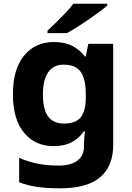

<svg xmlns="http://www.w3.org/2000/svg" viewBox="-20 -768 700 1022"><path d="M267.1 -544.4Q325.2 -544.4 365.5 -523.2Q405.8 -502 432.1 -467.3H436.5L450.2 -534.7H582.5V3.4Q582.5 116.7 512.9 175.5Q443.4 234.4 297.9 234.4Q231.4 234.4 179.4 227.1Q127.4 219.7 82 202.1V72.3Q129.9 92.8 179 103Q228 113.3 293 113.3Q358.4 113.3 392.8 86.4Q427.2 59.6 427.2 10.7V-2.4Q427.2 -14.6 428.7 -33.7Q430.2 -52.7 432.1 -68.8H426.3Q402.8 -34.2 363.5 -12.2Q324.2 9.8 265.6 9.8Q167 9.8 107.9 -61.5Q48.8 -132.8 48.8 -266.6Q48.8 -399.9 108.4 -472.2Q168 -544.4 267.1 -544.4ZM317.4 -423.8Q264.2 -423.8 236.3 -383.1Q208.5 -342.3 208.5 -264.6Q208.5 -185.5 236.3 -147.9Q264.2 -110.4 319.8 -110.4Q383.3 -110.4 409.9 -143.6Q436.5 -176.8 436.5 -247.1V-268.6Q436.5 -346.2 409.9 -385Q383.3 -423.8 317.4 -423.8ZM550.8 -748V-738.3Q535.2 -724.6 509 -705.1Q482.9 -685.5 451.9 -664.3Q420.9 -643.1 390.6 -623.8Q360.4 -604.5 336.4 -591.8H232.9V-605Q252.9 -623 278.6 -648.2Q304.2 -673.3 329.1 -699.7Q354 -726.1 370.6 -748Z"/></svg>

Font: Lunasima
Style: Bold
Weight: 700
Designer: The DocRepair Project, Monotype Design Team
Foundry: Google
Version: Version 2.009